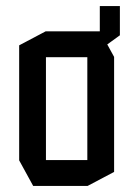

<svg xmlns="http://www.w3.org/2000/svg" viewBox="-20 -611 438 631"><path d="M131 -423V-508H309L355 -424V-423ZM89 0 43 -84V-85H267V0ZM43 -85V-462L130 -508H131V-85ZM267 0V-423H355V-46L268 0ZM308 -448V-591H374V-495L309 -448ZM291 -448 215 -508H308V-448Z"/></svg>

Font: Foldit
Style: Regular
Weight: 400
Version: Version 1.003